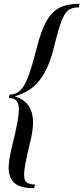

<svg xmlns="http://www.w3.org/2000/svg" viewBox="-20 -802 439 1010"><path d="M25.4 0ZM25.4 80.1Q25.4 39.6 45.9 -43.5Q79.1 -174.8 79.1 -227.1Q78.6 -257.3 67.1 -271Q55.7 -284.7 32.2 -286.1H27.3L30.3 -304.2H35.2Q67.4 -306.6 88.6 -328.4Q109.9 -350.1 128.9 -400.1Q147.9 -450.2 172.4 -547.4Q195.8 -640.1 224.4 -690.4Q252.9 -740.7 293.7 -761.5Q334.5 -782.2 398.9 -782.2L394 -763.2Q358.9 -762.7 339.8 -749Q320.8 -735.4 303.7 -691.4Q286.6 -647.5 262.2 -547.4Q241.2 -462.9 209.5 -410.9Q177.7 -358.9 140.4 -333.5Q103 -308.1 57.1 -295.4Q153.8 -266.1 153.8 -157.7Q153.8 -112.8 136.2 -43.5Q105.5 80.1 106.9 118.7Q106.9 147.5 120.4 157.7Q133.8 168 164.1 168.9L159.2 188Q85.4 188 55.4 160.2Q25.4 132.3 25.4 80.1Z"/></svg>

Font: TypoPRO Playfair Display
Style: Italic
Weight: 400
Italic angle: -14°
Designer: Claus Eggers Sørensen
Foundry: Claus Eggers Sørensen
Version: Version 1.004;PS 001.004;hotconv 1.0.70;makeotf.lib2.5.58329